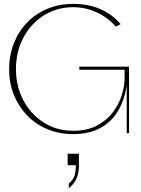

<svg xmlns="http://www.w3.org/2000/svg" viewBox="-20 -685 725 988"><path d="M357 5Q285 5 224.5 -20Q164 -45 120 -90.5Q76 -136 51.5 -196.5Q27 -257 27 -328Q27 -399 50.5 -460Q74 -521 117.5 -567Q161 -613 222 -639Q283 -665 357 -665Q410 -665 454 -653Q498 -641 535 -618Q572 -595 601 -561L576 -548Q536 -594 478.5 -621Q421 -648 357 -648Q273 -648 206 -606Q139 -564 100.5 -491.5Q62 -419 62 -328Q62 -262 84 -204.5Q106 -147 146 -103.5Q186 -60 239.5 -36Q293 -12 356 -12Q429 -12 479.5 -39Q530 -66 561 -107.5Q592 -149 606.5 -195Q621 -241 621 -279V-326H388V-342H644V0H632V-246Q621 -171 587.5 -114.5Q554 -58 496.5 -26.5Q439 5 357 5ZM334 283V260Q360 236 365 215Q370 194 370 173V165H328V106H386V173Q386 185 383.5 200Q381 215 375 230Q369 245 359 258.5Q349 272 334 283Z"/></svg>

Font: Panamera Thin
Style: Regular
Weight: 100
Designer: Bastien Sozeau
Foundry: NBR — Bastien Sozeau
Version: Version 3.003;gftools[0.9.33]